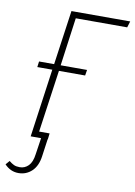

<svg xmlns="http://www.w3.org/2000/svg" viewBox="-139 -743 704 1004"><g transform="rotate(10 213.0 -241.0)"><path d="M459 -648.9H186L150.9 -393.1H291L286.1 -362.8H147L100.1 -32.2H155.8L151.9 0H150.9L138.2 90.8Q131.3 144 101.8 172.1Q72.3 200.2 30.8 200.2Q-11.7 200.2 -43 167L-24.9 146Q-10.7 157.7 1.5 163.3Q13.7 168.9 32.2 168.9Q59.1 168.9 78.4 149.4Q97.7 129.9 103 87.9L116.2 0H61L111.8 -362.8H32.2L36.1 -393.1H116.2L157.2 -682.1H469.2Z"/></g></svg>

Font: Fira Sans Compressed UltraLight
Style: Italic
Weight: 200
Width: 3
Italic angle: -8°
Designer: Carrois Corporate & Edenspiekermann AG
Foundry: Carrois Corporate GbR & Edenspiekermann AG
Version: Version 4.203;PS 004.203;hotconv 1.0.88;makeotf.lib2.5.64775